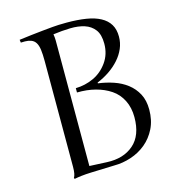

<svg xmlns="http://www.w3.org/2000/svg" viewBox="-107 -802 828 903"><g transform="rotate(-15 307.0 -350.0)"><path d="M341.8 -2.9 227.1 1Q200.7 2 180.4 4.4Q160.2 6.8 146 9.8L143.1 4.9Q152.8 -9.3 152.8 -46.9V-562Q152.8 -595.2 149.9 -617.2Q147 -639.2 138.9 -652.1Q130.9 -665 116.9 -670.2Q103 -675.3 86.9 -675.3Q70.8 -675.3 66.9 -674.8L64.9 -689Q124 -696.8 181.4 -702.6Q238.8 -708.5 259.3 -709.2Q279.8 -710 298.8 -710Q352.1 -710 393.3 -703.4Q434.6 -696.8 462.6 -681.6Q490.7 -666.5 505.4 -642.3Q520 -618.2 520 -583Q520 -552.7 508.3 -525.4Q496.6 -498 475.8 -474.6Q455.1 -451.2 427.2 -432.1Q399.4 -413.1 367.2 -399.9V-396Q405.3 -391.1 441.7 -378.9Q478 -366.7 506.3 -345Q534.7 -323.2 551.8 -291.3Q568.8 -259.3 568.8 -214.8Q568.8 -162.6 549.1 -122.8Q529.3 -83 497.1 -56.4Q464.8 -29.8 424.1 -16.4Q383.3 -2.9 341.8 -2.9ZM228 -641.1V-30.8L312 -26.9Q393.1 -22.9 442.6 -66.2Q492.2 -109.4 492.2 -198.2Q492.2 -244.6 474.1 -280.5Q456.1 -316.4 424.1 -337.9Q392.1 -359.4 351.1 -370.1Q310.1 -380.9 261.2 -379.9V-400.9Q307.6 -401.9 348.6 -420.9Q389.6 -439.9 417.2 -478.8Q444.8 -517.6 444.8 -568.8Q444.8 -613.3 426.5 -637.2Q408.2 -661.1 377.9 -670.9Q347.7 -680.7 308.1 -679.7Q268.6 -678.7 226.1 -672.9Q225.6 -672.9 225.1 -672.9Q228 -656.7 228 -641.1Z"/></g></svg>

Font: Junge
Style: Regular
Weight: 400
Designer: Alexei Vanyashin
Foundry: Cyreal (www.cyreal.org)
Version: Version 1.002